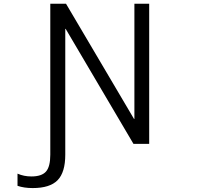

<svg xmlns="http://www.w3.org/2000/svg" viewBox="-20 -750 1040 1001"><path d="M757.8 -730.5V0H675.8L322.3 -599.6H320.3V56.6Q320.3 148.4 280.3 189.5Q240.2 230.5 150.4 230.5Q105.5 230.5 71.3 218.8V155.3Q104.5 169.9 143.6 169.9Q197.3 169.9 219.7 144.5Q242.2 119.1 242.2 56.6V-730.5H324.2L678.7 -129.9H680.7V-730.5Z"/></svg>

Font: GenEi Gothic M SemiLight
Style: Regular
Weight: 350
Designer: o_tamon (Modified); [Source Han Sans]
Ryoko NISHIZUKA  (kana & ideographs); Paul D. Hunt (Latin, Greek & Cyrillic); Wenl
Version: Version 1.1a;Original Version 1.004